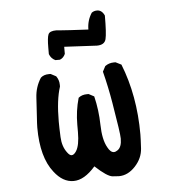

<svg xmlns="http://www.w3.org/2000/svg" viewBox="-46 -640 593 675"><g transform="rotate(-5 250.0 -303.0)"><path d="M187 -8Q149 -8 119 -47Q76 -101 76 -206Q76 -218 78 -246Q80 -274 82 -311.5Q84 -349 104 -380Q115 -390 133 -390H139L158 -380Q168 -366 168 -349V-343Q153 -297 153 -221Q153 -200 154.5 -166Q156 -132 173 -110Q181 -99 188 -99Q196 -99 204 -111Q217 -131 217 -178V-204Q217 -253 230 -298Q242 -308 260 -308H266L285 -298Q297 -249 298 -196.5Q299 -144 315 -116Q325 -97 337 -97Q343 -97 350 -102Q365 -112 365 -142Q365 -152 360.5 -183Q356 -214 346.5 -270.5Q337 -327 323 -382L333 -401Q347 -411 364 -411H370L390 -401Q435 -288 435 -151Q435 -137 433 -102Q431 -67 405 -39Q379 -11 347 -11Q344 -11 325 -12.5Q306 -14 264 -53Q225 -8 187 -8ZM176 -437H160Q145 -444 139 -460V-482Q139 -518 144 -529.5Q149 -541 172 -541Q175 -541 191 -539.5Q207 -538 285 -534Q285 -566 302 -592Q310 -598 321 -598Q338 -598 347 -578Q347 -515 342 -495Q337 -475 310 -475L195 -481V-456Q189 -442 176 -437Z"/></g></svg>

Font: Xiaolai SC
Style: Regular
Weight: 400
Designer: Nozomi Seto 瀬戸のぞみ
Version: Version 3.11;December 4, 2020;FontCreator 13.0.0.2613 64-bit